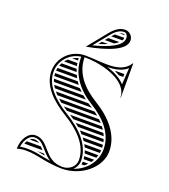

<svg xmlns="http://www.w3.org/2000/svg" viewBox="-145 -905 895 1015"><g transform="rotate(20 302.5 -397.5)"><path d="M314.8 -728 301.8 -712H354.3C363.3 -717.1 371.1 -722.5 377.3 -728ZM290.5 -698C286.1 -692.7 281.8 -687.3 277.5 -682H280.2C296.6 -687 311.7 -692.4 325.2 -698ZM362.1 -772H391.6C389.2 -775.4 386.2 -777 384 -777C376.3 -777 369.1 -775.2 362.1 -772ZM341.5 -758C336.4 -753.3 331.3 -748 326.2 -742H389.5C392.7 -747.2 394.6 -752.5 394.9 -758ZM221 -645C330.9 -665.5 430 -700.5 430 -755C430 -779.8 409.8 -800 385 -800C353.1 -800 327.8 -779 305.7 -751.7L220 -646ZM249.1 -662.9 315 -744.1C334.5 -768.1 356.2 -787 384 -787C395.6 -787 405 -774.9 405 -760C405 -713.6 330.2 -684 249.1 -662.9ZM166.2 -38C180.2 -35.8 194.1 -32.9 208.5 -29.8C209.7 -29.6 211.6 -29.2 212.5 -29C209.4 -32.1 206.4 -35.1 203.7 -38ZM108.4 -82H160.9C152.2 -88 142.8 -91.5 130.4 -91.5C123.4 -91.5 115.7 -88.3 108.4 -82ZM96.8 -68C93.9 -63.4 91.3 -58 89 -52H190.9C185.8 -57.8 181.1 -63.2 176.5 -68ZM454.9 -82C458.7 -87.1 462.2 -92.5 465.2 -98H409.4C410.3 -92.8 411 -87.4 411.5 -82ZM443.2 -68H412C412 -62.7 411.3 -57.2 410.2 -52H425.5C431.8 -56.9 437.7 -62.3 443.2 -68ZM482.7 -158H387.8C390.7 -152.8 393.4 -147.4 395.9 -142H480.8C481.7 -147.2 482.4 -152.6 482.7 -158ZM477.6 -128H401.5C403.4 -122.8 405 -117.4 406.4 -112H472C474.2 -117.2 476.1 -122.5 477.6 -128ZM356.1 -202H479.3C478.2 -207.4 476.7 -212.7 475.1 -218H340.8C346.1 -212.8 351.2 -207.5 356.1 -202ZM367.7 -188C371.8 -182.8 375.6 -177.5 379.2 -172H482.9C482.8 -177.4 482.3 -182.7 481.7 -188ZM263.7 -278C271.8 -272.9 279.7 -267.5 287.5 -262H454.2C450.7 -267.4 447 -272.8 443 -278ZM306.4 -248C313 -242.8 319.5 -237.5 325.7 -232H469.9C467.7 -237.4 465.1 -242.8 462.4 -248ZM114.1 -458C114.2 -452.6 114.8 -447.3 115.6 -442H253.2C249.2 -447.2 245.4 -452.5 241.8 -458ZM118.7 -428C120.2 -422.6 122.1 -417.3 124.3 -412H279.9C274.6 -417.2 269.5 -422.5 264.7 -428ZM131 -398C133.9 -392.6 137.2 -387.3 140.8 -382H314.8C308 -387.1 301.4 -392.5 295 -398ZM151.3 -368C155.7 -362.6 160.5 -357.3 165.6 -352H359.9C356.1 -354.5 352.2 -356.9 348.3 -359.3C343.7 -362.1 339.1 -365 334.6 -368ZM180.1 -338C186 -332.6 192.4 -327.2 199 -322H400.5C394 -327.5 387.2 -332.8 380.2 -338ZM217.6 -308C225.2 -302.6 233.1 -297.2 241.3 -292H431.4C426.5 -297.5 421.4 -302.8 416 -308ZM172.5 -562H205.3C205 -566.2 204.7 -570.5 204.6 -574.8C193.1 -572 182.3 -567.7 172.5 -562ZM153 -548C147.5 -543.1 142.5 -537.8 138 -532H209.9C208.8 -537.3 207.7 -542.6 206.9 -548ZM128.7 -518C125.8 -512.9 123.3 -507.5 121.2 -502H219.1C217.1 -507.2 215.3 -512.6 213.6 -518ZM117 -488C115.7 -482.8 114.9 -477.4 114.4 -472H233.3C230.3 -477.2 227.6 -482.6 225.1 -488ZM416.3 -578C413.4 -577.4 410.6 -576.8 407.7 -576.3C417.5 -571.8 426.4 -567.1 434.7 -562H459.5L460.5 -578ZM320 -5C212.2 -5 211.6 -113.5 130.4 -113.5C91.7 -113.5 60.4 -68.5 60.4 -13C77.8 -18.7 93.5 -20.5 111.9 -20.5C144.5 -20.5 171.9 -15.1 203.9 -8.3C236.7 -1.4 286.7 5 320 5C425.4 5 525 -72.7 525 -167.2C525 -260.2 457.5 -334.5 369.8 -388.1C288.4 -437.7 232.8 -501.7 232 -590C254.8 -590 276.9 -588.2 297.9 -585C404.8 -568.5 483 -521 483 -455H485V-647H483C456 -604 411.3 -594.6 358.4 -594.6C339 -594.6 318.6 -595.8 297.9 -597.2C276.4 -598.7 254.5 -600 232.9 -600H232C154.7 -600 92 -538.3 92 -462.2C92 -379.6 158.8 -316.5 241.3 -266.1C322.6 -216.4 390 -151 390 -68C390 -33.2 358.6 -5 320 -5ZM362.7 -582.6C404.7 -583.1 444.3 -590.2 473 -616.3L467 -523.2C443.3 -549.3 406.6 -569.1 362.7 -582.6ZM493 -167.2C493 -97.4 447.1 -39.4 378.4 -15.3C392.6 -28.8 402 -47.6 402 -68C402 -158 329.6 -226.1 247.5 -276.3C165.7 -326.4 104 -386.8 104 -462.2C104 -525.5 152.2 -578.2 214.6 -586.8C214.6 -584.4 214.5 -582.4 214.5 -580C214.5 -488.4 272.7 -417.2 353.5 -367.8C433.9 -318.8 493 -251.7 493 -167.2ZM248.2 -12.9C233 -15 218.4 -17.5 206.4 -20.1C174.3 -26.9 145.8 -32.5 111.9 -32.5C98.7 -32.5 84.7 -31.2 73.3 -28.9C79.1 -74.1 105.1 -101.5 130.4 -101.5C182.2 -101.5 193.1 -48.8 248.2 -12.9Z"/></g></svg>

Font: SortefaxS02
Style: Medium
Weight: 500
Designer: gluk
Foundry: gluk
Version: Version 0.261